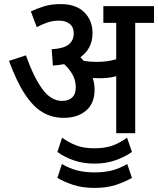

<svg xmlns="http://www.w3.org/2000/svg" viewBox="-20 -652 774 940"><path d="M443 -213Q443 -146 401.5 -110.5Q360 -75 292 -75Q235 -75 189 -102Q143 -129 102.5 -190Q62 -251 24 -354L107 -381Q144 -276 186.5 -217Q229 -158 284 -158Q315 -158 333 -174.5Q351 -191 351 -224Q351 -258 335.5 -286Q320 -314 294 -338Q269 -333 239 -331L233 -411Q291 -414 316 -434Q341 -454 341 -488Q341 -520 320.5 -535.5Q300 -551 270 -551Q240 -551 214 -542.5Q188 -534 160 -519L131 -596Q160 -610 195.5 -621Q231 -632 277 -632Q352 -632 392.5 -592Q433 -552 433 -490Q433 -415 374 -372Q382 -363 390 -354Q421 -349 453 -349Q507 -349 549 -362V-540H486V-622H734V-540H642V0H549V-279Q528 -273 508 -271Q488 -269 466 -269Q452 -269 434 -270Q443 -243 443 -213ZM443 149Q387 149 341 133Q295 117 261 92L284 22Q317 46 353.5 60Q390 74 443 74Q495 74 531.5 60.5Q568 47 602 22L626 92Q592 116 545.5 132.5Q499 149 443 149ZM443 268Q384 268 339.5 253.5Q295 239 261 219L283 151Q321 173 358.5 182.5Q396 192 443 192Q489 192 526 183Q563 174 603 151L626 219Q591 239 546.5 253.5Q502 268 443 268Z"/></svg>

Font: Noto Sans SemiCondensed Medium
Style: Italic
Weight: 500
Width: 4
Italic angle: -12°
Designer: Monotype Design Team
Foundry: Monotype Imaging Inc.
Version: Version 2.013; ttfautohint (v1.8.4.7-5d5b)